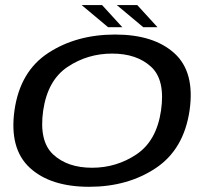

<svg xmlns="http://www.w3.org/2000/svg" viewBox="-20 -731 836 756"><path d="M331 4.5Q483 4.5 593.5 -69.2Q704 -143 726.5 -296.5Q748 -447.5 666.8 -521.2Q585.5 -595 433.5 -595Q281 -595 170 -522.5Q59 -450 37 -296.5Q16 -145.5 97.2 -70.5Q178.5 4.5 331 4.5ZM342.5 -70.5Q245.5 -70.5 189.2 -123Q133 -175.5 150 -295.5Q167.5 -415 246 -467.5Q324.5 -520 421.5 -520Q518.5 -520 575 -468Q631.5 -416 614 -295.5Q596.5 -176.5 517.8 -123.5Q439 -70.5 342.5 -70.5ZM544 -624H600L520.5 -711H440ZM405.5 -624H461.5L382 -711H301.5Z"/></svg>

Font: Anybody Expanded
Style: Italic
Weight: 400
Width: 7
Italic angle: -10°
Version: Version 1.113;gftools[0.9.25]